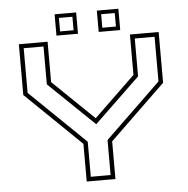

<svg xmlns="http://www.w3.org/2000/svg" viewBox="-56 -886 921 942"><g transform="rotate(-5 404.0 -415.5)"><path d="M333 0V-185.5L60 -450V-700H201.5V-501L404 -305.5L607 -501V-700H748.5V-450L474.5 -185.5V0ZM355 -21.5H452.5V-194L726.5 -458.5V-678.5H629V-492L404.5 -276.5H403.5L179.5 -492V-678.5H82V-458.5L355 -194ZM455.5 -726V-831H561.5V-726ZM247.5 -726V-831H353.5V-726ZM267 -745H333.5V-811.5H267ZM475 -745H542V-811.5H475Z"/></g></svg>

Font: Tourney Expanded ExtraLight
Style: Regular
Weight: 200
Width: 7
Designer: Tyler Finck
Foundry: Etcetera Type Co
Version: Version 1.010; ttfautohint (v1.8.3)